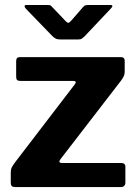

<svg xmlns="http://www.w3.org/2000/svg" viewBox="-20 -763 559 783"><path d="M44.1 0Q32.3 0 28.1 -4Q23.9 -8 23.9 -19.8V-58.5Q23.9 -71.3 27 -78.3Q30 -85.3 41.1 -100.6L285.2 -419.3Q295.5 -433 277.2 -433H63.6Q53.2 -433 49.5 -437Q45.9 -441 45.9 -451.4V-513.7Q45.9 -530 60.4 -530H473.6Q488.5 -530 488.5 -514.7V-470.5Q488.5 -460.9 485.2 -453.4Q482 -445.9 474.4 -435.2L226.8 -114Q215.1 -98.4 233.1 -98.4H473.1Q491.3 -98.4 491.3 -83.2V-18Q491.3 -10.4 486.5 -5.2Q481.8 0 471.1 0H44.1ZM319.1 -734.6Q323.8 -740.4 329.4 -741.6Q335.1 -742.7 342.6 -742.7H429.2Q446.5 -742.7 431 -727L323.7 -613.5Q319.3 -609.4 314 -605.7Q308.7 -602 299.1 -602H226.3Q214.3 -602 207.4 -605.5Q200.6 -609.1 194.2 -615.2L85.9 -727Q79.8 -733.9 80.3 -738.3Q80.8 -742.7 88.6 -742.7H169.8Q178.4 -742.7 182.6 -742.1Q186.9 -741.4 192.6 -734.6L243.2 -681.6Q254.1 -669.2 258.9 -669.9Q263.8 -670.6 272.9 -681.6Z"/></svg>

Font: Libre Franklin Thin
Style: Regular
Weight: 100
Designer: Pablo Impallari, Rodrigo Fuenzalida, Nhung Nguyen
Foundry: Impallari Type
Version: Version 3.000